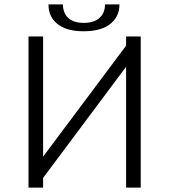

<svg xmlns="http://www.w3.org/2000/svg" viewBox="-20 -851 790 872"><path d="M552.7 -685.5V-643.6L175.8 -139.6V-685.5H109.4V1H175.8V-43L552.7 -547.9V1H619.1V-685.5ZM265.6 -831.1H200.2Q200.2 -777.3 236.3 -746.1Q277.3 -709 360.4 -709Q443.4 -709 485.4 -746.1Q522.5 -778.3 522.5 -831.1H457Q457 -796.9 437.5 -775.4Q413.1 -747.1 360.4 -747.1Q307.6 -747.1 283.2 -776.4Q265.6 -798.8 265.6 -831.1Z"/></svg>

Font: Dotum
Style: Regular
Weight: 400
Version: Version 2.21